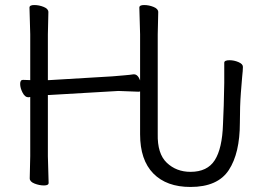

<svg xmlns="http://www.w3.org/2000/svg" viewBox="-20 -725 1044 762"><path d="M736 17Q641 17 588.5 -36.5Q536 -90 536 -192V-362L530 -361L450 -364L176 -348H170V-105L173 1Q173 11 154.5 11Q136 11 117 3.5Q98 -4 98 -17L100 -106V-340Q97 -339 93 -339H92Q79 -339 69.5 -357.5Q60 -376 60 -392Q60 -408 71 -408H72L100 -407V-589L97 -695Q97 -705 116 -705Q135 -705 153.5 -697.5Q172 -690 172 -677L170 -588V-407H175L426 -422Q449 -424 473 -426Q497 -428 509 -430H512Q527 -430 536 -406V-589L533 -695Q533 -705 552 -705Q571 -705 589.5 -697.5Q608 -690 608 -677L606 -588V-194Q604 -115 642 -79Q680 -43 736 -43Q803 -43 832.5 -89.5Q862 -136 865 -232L868 -307Q870 -387 870 -396V-476Q870 -486 891 -486Q909 -486 926.5 -478.5Q944 -471 944 -460V-458Q944 -446 941 -419Q940 -410 936 -357.5Q932 -305 932 -238Q932 -117 888 -50Q844 17 736 17Z"/></svg>

Font: LXGW Bright TC
Style: Regular
Weight: 400
Designer: Christian Thalmann (Catharsis Fonts)
Foundry: LXGW / Christian Thalmann (Catharsis Fonts) / Fontworks Inc.
Version: Version 5.501